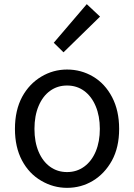

<svg xmlns="http://www.w3.org/2000/svg" viewBox="-20 -892 646 925"><path d="M179 -21Q120 -55 86 -119Q52 -183 52 -271Q52 -361 87 -426Q121 -488 178.5 -522.5Q236 -557 303 -557Q371 -557 428.5 -523Q486 -489 520 -424Q554 -359 554 -271Q554 -182 519 -118Q484 -55 427.5 -21Q371 13 303 13Q237 13 179 -21ZM461 -271Q461 -333 441 -380.5Q421 -428 385.5 -454Q350 -480 303 -480Q257 -480 221.5 -454.5Q186 -429 166 -381.5Q146 -334 146 -271Q146 -208 166 -161Q186 -114 221.5 -88.5Q257 -63 303 -63Q350 -63 386 -89.5Q422 -116 441.5 -163Q461 -210 461 -271ZM239 -686 398 -872 462 -812 286 -640Z"/></svg>

Font: Merged Yaku Han JP
Style: Regular
Weight: 400
Designer: Ryoko NISHIZUKA 西塚涼子 (kana, bopomofo & ideographs); Paul D. Hunt (Latin, Greek & Cyrillic); Sandoll Communications 산돌커뮤니
Foundry: Adobe
Version: Version 2.004